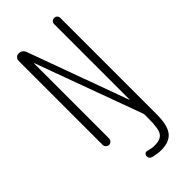

<svg xmlns="http://www.w3.org/2000/svg" viewBox="-295 -794 1090 1090"><g transform="rotate(-45 250.0 -249.5)"><path d="M80.1 -26.4V-701.2Q80.1 -712.9 88.4 -721.7Q96.7 -730.5 109.4 -730.5Q138.7 -730.5 148.4 -703.1L368.2 -100.6Q368.2 -99.6 369.1 -99.6Q370.1 -99.6 370.1 -100.6V-705.1Q370.1 -715.8 377 -723.1Q383.8 -730.5 395 -730.5Q406.2 -730.5 413.1 -723.1Q419.9 -715.8 419.9 -705.1V65.4Q419.9 155.3 390.6 192.9Q361.3 230.5 293 230.5Q268.6 230.5 234.4 222.7Q210.9 217.8 210.9 194.3Q210.9 186.5 217.8 180.7Q224.6 174.8 233.4 176.8Q265.6 185.5 286.1 185.5Q334 185.5 352.1 160.6Q370.1 135.7 370.1 54.7V21.5Q370.1 17.6 368.2 10.7L133.8 -628.9Q133.8 -629.9 132.8 -629.9Q131.8 -629.9 131.8 -628.9V-26.4Q131.8 -16.6 124 -8.3Q116.2 0 106 0Q95.7 0 87.9 -7.8Q80.1 -15.6 80.1 -26.4Z"/></g></svg>

Font: Rounded-L Mgen+ 1mn light
Style: Regular
Weight: 200
Designer: [Source Han Sans]
Ryoko NISHIZUKA  (kana & ideographs); Paul D. Hunt (Latin, Greek & Cyrillic); Wenlong ZHANG  (bopomofo
Version: Version 1.059.20150602